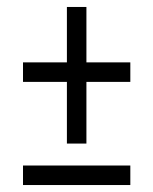

<svg xmlns="http://www.w3.org/2000/svg" viewBox="-20 -531 439 551"><path d="M172 -119V-296H46V-352H172V-511H228V-352H354V-296H228V-119ZM46 0V-56H354V0Z"/></svg>

Font: Junicode Two Beta Condensed
Style: Regular
Weight: 400
Width: 3
Designer: Peter S. Baker
Foundry: Briery Creek Software
Version: Version 1.053; ttfautohint (v1.8.4)